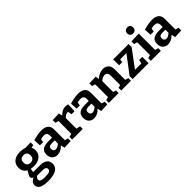

<svg xmlns="http://www.w3.org/2000/svg" viewBox="217 -2124 3710 3710"><g transform="rotate(-45 2072.5 -269.0)"><path d="M352 -88Q453 -88 505 -49Q557 -10 557 65Q557 152 482 197Q407 242 260 242Q13 242 13 111Q13 33 103 -10Q61 -28 61 -65Q61 -81 73 -105.5Q85 -130 122 -189Q78 -213 55 -253.5Q32 -294 32 -348Q32 -441 95.5 -493.5Q159 -546 272 -546Q340 -546 395 -525L545 -530V-455L483 -443Q506 -408 506 -357Q506 -264 441 -210.5Q376 -157 266 -157Q225 -157 186 -166L174 -88ZM172 -352Q172 -302 196 -276.5Q220 -251 266 -251Q315 -251 341 -277Q367 -303 367 -354Q367 -452 271 -452Q172 -452 172 -352ZM423 77Q423 15 330 15H179Q135 47 135 85Q135 115 168.5 129.5Q202 144 272 144Q351 144 387 127.5Q423 111 423 77Z M1043 -93 1110 -72V-1L935 8L918 -76Q881 -33 835.5 -10.5Q790 12 742 12Q676 12 635 -30Q594 -72 594 -147Q594 -229 646.5 -265Q699 -301 804 -301H903V-356Q903 -401 881 -422Q859 -443 815 -443Q777 -443 730 -431L719 -361H632L624 -507Q759 -546 852 -546Q947 -546 995 -506Q1043 -466 1043 -382ZM797 -89Q821 -89 848.5 -103Q876 -117 903 -141V-227H827Q776 -227 755.5 -211.5Q735 -196 735 -161Q735 -125 752 -107Q769 -89 797 -89Z M1578 -536 1570 -354H1488L1476 -435Q1472 -436 1461 -436Q1435 -436 1407.5 -421Q1380 -406 1358 -381V-91L1441 -72V0H1151V-72L1218 -91V-439L1151 -459V-531L1327 -539L1341 -463Q1384 -505 1424.5 -525.5Q1465 -546 1510 -546Q1541 -546 1578 -536Z M2046 -93 2113 -72V-1L1938 8L1921 -76Q1884 -33 1838.5 -10.5Q1793 12 1745 12Q1679 12 1638 -30Q1597 -72 1597 -147Q1597 -229 1649.5 -265Q1702 -301 1807 -301H1906V-356Q1906 -401 1884 -422Q1862 -443 1818 -443Q1780 -443 1733 -431L1722 -361H1635L1627 -507Q1762 -546 1855 -546Q1950 -546 1998 -506Q2046 -466 2046 -382ZM1800 -89Q1824 -89 1851.5 -103Q1879 -117 1906 -141V-227H1830Q1779 -227 1758.5 -211.5Q1738 -196 1738 -161Q1738 -125 1755 -107Q1772 -89 1800 -89Z M2692 -92 2759 -72V0H2492V-72L2552 -89V-345Q2552 -392 2531 -416Q2510 -440 2474 -440Q2448 -440 2418.5 -426.5Q2389 -413 2361 -388V-90L2421 -72V0H2154V-72L2221 -91V-439L2154 -459V-531L2330 -539L2344 -463Q2389 -504 2439 -525Q2489 -546 2535 -546Q2606 -546 2649.5 -502Q2693 -458 2692 -375Z M3154 -172H3239L3240 0H2803V-82L3074 -440H2903L2893 -373H2808L2807 -534H3228V-452L2963 -94H3136Z M3509 -538V-91L3576 -72V0H3302V-72L3369 -91V-440L3302 -459V-531ZM3353 -697Q3353 -737 3376 -758.5Q3399 -780 3436 -780Q3473 -780 3495 -759Q3517 -738 3517 -698Q3517 -659 3494.5 -637.5Q3472 -616 3435 -616Q3398 -616 3375.5 -637.5Q3353 -659 3353 -697Z M4066 -93 4133 -72V-1L3958 8L3941 -76Q3904 -33 3858.5 -10.5Q3813 12 3765 12Q3699 12 3658 -30Q3617 -72 3617 -147Q3617 -229 3669.5 -265Q3722 -301 3827 -301H3926V-356Q3926 -401 3904 -422Q3882 -443 3838 -443Q3800 -443 3753 -431L3742 -361H3655L3647 -507Q3782 -546 3875 -546Q3970 -546 4018 -506Q4066 -466 4066 -382ZM3820 -89Q3844 -89 3871.5 -103Q3899 -117 3926 -141V-227H3850Q3799 -227 3778.5 -211.5Q3758 -196 3758 -161Q3758 -125 3775 -107Q3792 -89 3820 -89Z"/></g></svg>

Font: Bitter Pro
Style: Bold
Weight: 700
Designer: Sol Matas, and Bitter project Authors
Foundry: Sol Matas
Version: Version 1.010